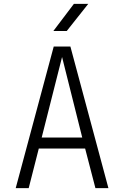

<svg xmlns="http://www.w3.org/2000/svg" viewBox="-20 -970 640 990"><path d="M61 0 257 -730H343L539 0H472L419 -204H180L128 0ZM195 -261H404L300 -676ZM255 -810 361 -950H435L324 -810Z"/></svg>

Font: Tiny ExtraLight
Style: Regular
Weight: 200
Monospace: yes
Designer: Philipp Nurullin, Konstantin Bulenkov
Foundry: JetBrains
Version: Version 2.251; ttfautohint (v1.8.4.7-5d5b)